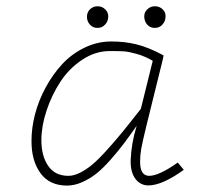

<svg xmlns="http://www.w3.org/2000/svg" viewBox="-20 -574 640 607"><path d="M312.5 -496.6Q303.2 -485.8 288.6 -485.8Q274.4 -485.4 264.6 -495.8Q254.9 -506.3 254.9 -521Q254.9 -535.2 264.6 -544.7Q274.4 -554.2 288.6 -554.2Q302.7 -554.2 312.7 -544.4Q322.8 -534.7 322.3 -521Q321.3 -505.4 312.5 -496.6ZM493.7 -496.6Q484.4 -485.8 469.7 -485.8Q455.6 -485.4 446 -495.6Q436.5 -505.9 436 -521Q435.5 -534.7 445.6 -544.4Q455.6 -554.2 469.7 -554.2Q484.4 -554.2 494.4 -544.4Q504.4 -534.7 503.4 -521Q502.9 -506.3 493.7 -496.6ZM443.4 -178.7Q430.2 -124.5 426.5 -103.8Q422.9 -83 422.9 -62.5Q422.9 -18.1 451.7 -18.1Q482.4 -18.1 542 -60.1L561 -37.1Q492.7 12.2 449.2 12.2Q423.8 12.2 408 -8.8Q392.1 -29.8 393.1 -67.4Q395 -120.6 412.1 -176.3Q387.7 -141.6 370.6 -118.9Q353.5 -96.2 329.3 -68.8Q305.2 -41.5 284.9 -25.4Q264.6 -9.3 240.2 1.7Q215.8 12.7 191.9 12.7Q136.2 12.7 107.7 -26.9Q79.1 -66.4 79.6 -129.4Q79.6 -169.9 90.8 -213.1Q102.1 -256.3 124.3 -297.4Q146.5 -338.4 176.3 -370.8Q206.1 -403.3 246.8 -423.1Q287.6 -442.9 332 -442.9Q374.5 -442.9 412.1 -433.6Q449.7 -424.3 497.1 -398.9L495.1 -387.7ZM462.9 -381.8Q437.5 -396.5 412.1 -403.6Q386.7 -410.6 372.8 -411.6Q358.9 -412.6 334.5 -412.6Q329.6 -412.6 327.1 -412.6Q281.2 -412.6 239.7 -385Q198.2 -357.4 170.7 -315.2Q143.1 -272.9 127 -223.9Q110.8 -174.8 110.8 -130.9Q110.8 -81.1 132.3 -49.6Q153.8 -18.1 196.3 -18.1Q213.4 -18.1 232.9 -27.8Q252.4 -37.6 271.2 -53.2Q290 -68.8 316.4 -97.9Q342.8 -127 366.2 -155.5Q389.6 -184.1 425.3 -230Z"/></svg>

Font: Compagnon Light Italic
Style: Regular
Weight: 400
Italic angle: -12°
Designer: Valentin Papon
Foundry: Velvetyne Type Foundry
Version: Version 1.000;PS 001.000;hotconv 1.0.88;makeotf.lib2.5.64775